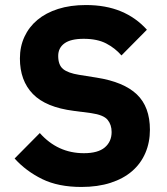

<svg xmlns="http://www.w3.org/2000/svg" viewBox="-20 -730 664 762"><path d="M303 12Q211 12 147 -19.5Q83 -51 38 -101L138 -202Q209 -122 313 -122Q369 -122 396 -145Q423 -168 423 -206Q423 -235 407 -254.5Q391 -274 342 -281L273 -290Q162 -304 110.5 -357Q59 -410 59 -498Q59 -545 77 -584Q95 -623 128.5 -651Q162 -679 210.5 -694.5Q259 -710 321 -710Q400 -710 460 -685Q520 -660 563 -612L462 -510Q437 -539 401.5 -557.5Q366 -576 312 -576Q261 -576 236 -558Q211 -540 211 -508Q211 -472 230.5 -456Q250 -440 294 -433L363 -422Q471 -405 523 -355.5Q575 -306 575 -215Q575 -165 557 -123Q539 -81 504.5 -51Q470 -21 419 -4.5Q368 12 303 12Z"/></svg>

Font: IBM Plex Sans Devanagari
Style: Bold
Weight: 700
Designer: Mike Abbink, Paul van der Laan, Pieter van Rosmalen, Erin McLaughlin
Foundry: Bold Monday
Version: Version 1.1